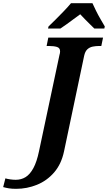

<svg xmlns="http://www.w3.org/2000/svg" viewBox="-178 -951 681 1211"><path d="M-76 240Q-103 240 -121.5 237Q-140 234 -158 229L-144 174Q-131 178 -112.5 180.5Q-94 183 -79 183Q-44 183 -16.5 166Q11 149 32.5 109.5Q54 70 68 3L197 -604Q199 -608.8 200 -615.9Q201 -623 201 -627Q201 -649.1 181 -655Q161 -661 129 -661H116L126.7 -714H472L461 -661H448.2Q426.5 -661 406.7 -657Q387 -653 373 -640Q359 -627 353 -600L226 3Q209 84 163.5 136.5Q118 189 55 214.5Q-8 240 -76 240ZM128 -784Q148 -803 173.5 -828.5Q199 -854 225 -881Q251 -908 270 -931H405Q414 -911 427.5 -883.5Q441 -856 456.5 -829.5Q472 -803 483 -784L480 -771H417Q406 -782 389.5 -798Q373 -814 356.5 -831Q340 -848 328 -861Q310 -848 287 -831Q264 -814 242 -798Q220 -782 203 -771H125Z"/></svg>

Font: Noto Serif
Style: Italic
Weight: 400
Italic angle: -12°
Designer: Monotype Design Team
Foundry: Monotype Imaging Inc.
Version: Version 2.013